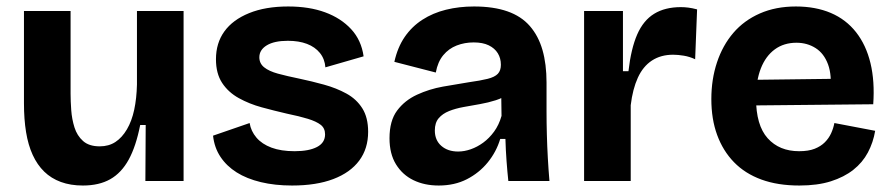

<svg xmlns="http://www.w3.org/2000/svg" viewBox="-20 -559 2755 593"><path d="M236 14Q198 14 168 3Q138 -8 116.5 -29Q95 -50 81 -80.5Q67 -111 60.5 -151Q54 -191 54 -240V-525H198V-269Q198 -247 200 -219Q202 -191 210 -165.5Q218 -140 236.5 -123.5Q255 -107 288 -107Q316 -107 336.5 -120.5Q357 -134 372 -159.5Q387 -185 394.5 -220Q402 -255 403 -298V-525H547V-220V0H429L430 -173H413Q400 -107 377.5 -66Q355 -25 320.5 -5.5Q286 14 236 14Z M882 14Q829 14 785.5 3.5Q742 -7 711 -26.5Q680 -46 661 -74.5Q642 -103 638 -140L751 -179Q755 -154 772 -134Q789 -114 818.5 -103Q848 -92 890 -92Q934 -92 959 -105Q984 -118 984 -144Q984 -163 970.5 -173.5Q957 -184 931 -192Q905 -200 866 -208Q827 -217 788.5 -227.5Q750 -238 717.5 -256Q685 -274 666 -303Q647 -332 647 -376Q647 -426 673 -462Q699 -498 749.5 -518.5Q800 -539 870 -539Q935 -539 984 -521Q1033 -503 1064.5 -469Q1096 -435 1103 -385L985 -351Q983 -377 968 -395.5Q953 -414 928 -423.5Q903 -433 869 -433Q827 -433 804 -419Q781 -405 781 -382Q781 -363 796 -351Q811 -339 838.5 -331.5Q866 -324 905 -316Q943 -308 981 -297.5Q1019 -287 1050 -270Q1081 -253 1099 -224.5Q1117 -196 1117 -152Q1117 -100 1089.5 -63Q1062 -26 1009.5 -6Q957 14 882 14Z M1335 14Q1291 14 1257 -2.5Q1223 -19 1203 -51.5Q1183 -84 1183 -132Q1183 -186 1206.5 -217.5Q1230 -249 1268 -266.5Q1306 -284 1348 -291.5Q1390 -299 1428 -305Q1464 -310 1486 -315.5Q1508 -321 1517.5 -331Q1527 -341 1527 -359Q1527 -379 1517.5 -394.5Q1508 -410 1489.5 -419Q1471 -428 1443 -428Q1415 -428 1390.5 -418.5Q1366 -409 1349 -388.5Q1332 -368 1326 -335L1198 -368Q1208 -413 1230 -445Q1252 -477 1284.5 -498Q1317 -519 1357.5 -529Q1398 -539 1444 -539Q1504 -539 1547 -524Q1590 -509 1616.5 -478.5Q1643 -448 1655.5 -404.5Q1668 -361 1668 -304V-214Q1668 -180 1669 -143.5Q1670 -107 1672 -71Q1674 -35 1677 0H1550Q1547 -28 1544.5 -61.5Q1542 -95 1541 -130H1525Q1513 -90 1486.5 -57.5Q1460 -25 1422 -5.5Q1384 14 1335 14ZM1395 -91Q1414 -91 1434 -98Q1454 -105 1472.5 -118.5Q1491 -132 1506 -152.5Q1521 -173 1529 -201L1528 -273L1551 -270Q1535 -257 1511.5 -249.5Q1488 -242 1462.5 -237.5Q1437 -233 1412 -228.5Q1387 -224 1367 -216Q1347 -208 1335 -194Q1323 -180 1323 -156Q1323 -126 1343 -108.5Q1363 -91 1395 -91Z M1784 0V-258V-525H1904V-339H1921Q1929 -409 1948 -452.5Q1967 -496 2000.5 -516.5Q2034 -537 2083 -537Q2094 -537 2106 -535.5Q2118 -534 2133 -530L2127 -376Q2110 -384 2092 -387Q2074 -390 2059 -390Q2021 -390 1993.5 -372Q1966 -354 1950 -319Q1934 -284 1928 -234V0Z M2449 14Q2382 14 2331.5 -4.5Q2281 -23 2247 -58Q2213 -93 2195 -142Q2177 -191 2177 -253Q2177 -314 2194.5 -366.5Q2212 -419 2245 -457.5Q2278 -496 2327 -517.5Q2376 -539 2438 -539Q2499 -539 2546 -519Q2593 -499 2624 -459.5Q2655 -420 2668.5 -364Q2682 -308 2677 -237L2270 -233V-312L2589 -316L2544 -275Q2550 -326 2537.5 -360Q2525 -394 2499 -410.5Q2473 -427 2440 -427Q2401 -427 2373 -406.5Q2345 -386 2330 -348Q2315 -310 2315 -256Q2315 -172 2351 -132Q2387 -92 2448 -92Q2477 -92 2496 -99.5Q2515 -107 2527.5 -119.5Q2540 -132 2547 -147.5Q2554 -163 2557 -179L2683 -155Q2677 -119 2660.5 -88Q2644 -57 2615.5 -34.5Q2587 -12 2546 1Q2505 14 2449 14Z"/></svg>

Font: Bricolage Grotesque 18pt
Style: Bold
Weight: 700
Designer: Mathieu Triay
Foundry: Atelier Triay
Version: Version 1.000;gftools[0.9.30]